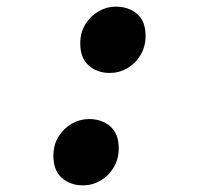

<svg xmlns="http://www.w3.org/2000/svg" viewBox="-20 -546 600 579"><path d="M230 13Q192 13 166.5 -9.5Q141 -32 141 -76Q141 -109 156.5 -134Q172 -159 196.5 -173Q221 -187 248 -187Q287 -187 312.5 -165Q338 -143 338 -99Q338 -66 322.5 -40.5Q307 -15 282.5 -1Q258 13 230 13ZM311 -326Q273 -326 247.5 -348.5Q222 -371 222 -415Q222 -448 237.5 -473Q253 -498 277.5 -512Q302 -526 329 -526Q368 -526 393.5 -504Q419 -482 419 -438Q419 -405 403.5 -379.5Q388 -354 363.5 -340Q339 -326 311 -326Z"/></svg>

Font: Ubuntu Sans Mono
Style: Italic
Weight: 400
Italic angle: -13.5°
Monospace: yes
Designer: Dalton Maag Ltd
Foundry: Dalton Maag Ltd
Version: Version 1.006